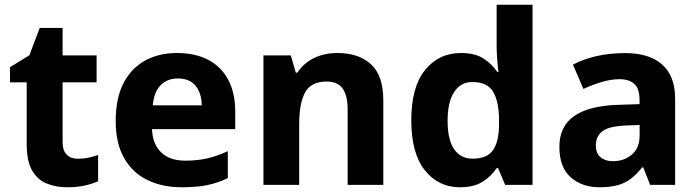

<svg xmlns="http://www.w3.org/2000/svg" viewBox="-20 -780 2939 810"><path d="M264.3 10Q214.9 10 176.4 -6Q137.8 -22.1 115.2 -61.4Q92.6 -100.8 92.6 -171.9V-432.6H22.1V-496.6L104 -546.8L147.5 -662.1H244.1V-546.4H387.5V-432.6H244.1V-180.6Q244.1 -145 261.5 -127.6Q278.9 -110.2 308.5 -110.2Q332.2 -110.2 353.5 -114.9Q374.8 -119.6 393.9 -126.1V-15.2Q369.5 -4.5 338 2.8Q306.6 10 264.3 10Z M746.2 10Q665.3 10 602.6 -20.1Q539.8 -50.2 503.9 -112.6Q468.1 -175 468.1 -269.5Q468.1 -364.8 500.6 -428.4Q533.2 -492 591.6 -524.2Q649.9 -556.4 727 -556.4Q803.4 -556.4 858.3 -527.6Q913.3 -498.8 942.9 -443.4Q972.4 -388 972.4 -307.7V-235.1H621.3Q623.3 -173.4 659.3 -137.8Q695.2 -102.2 761.8 -102.2Q813.4 -102.2 855 -112Q896.7 -121.8 941.1 -142.3V-28.7Q900.7 -8.8 856.1 0.6Q811.6 10 746.2 10ZM624.5 -335.6H831Q831 -384.7 805.9 -416.9Q780.8 -449 730.9 -449Q685.6 -449 657.6 -420.4Q629.7 -391.8 624.5 -335.6Z M1091.4 0V-546.4H1206.8L1227.9 -473.4H1234.1Q1252.1 -500.2 1277.4 -518.7Q1302.7 -537.2 1334.3 -546.8Q1366 -556.4 1403.1 -556.4Q1493 -556.4 1545 -509Q1597.1 -461.6 1597.1 -355.6V0H1446.6V-318Q1446.6 -376.9 1425.5 -406.4Q1404.3 -436 1359 -436Q1291.3 -436 1266.8 -389.6Q1242.2 -343.2 1242.2 -256V0Z M1920.4 10Q1829.6 10 1772.3 -61.6Q1715.1 -133.3 1715.1 -272.5Q1715.1 -412.9 1773.1 -484.7Q1831.2 -556.4 1925.1 -556.4Q1983.4 -556.4 2019.3 -533.4Q2055.1 -510.4 2078.3 -476.2H2083.1Q2080.2 -494 2077.7 -526.5Q2075.2 -559.1 2075.2 -586.3V-760H2226.7V0H2111.1L2081.1 -70.8H2075.2Q2053.7 -37.4 2016.7 -13.7Q1979.8 10 1920.4 10ZM1973.5 -110.6Q2034.7 -110.6 2059.7 -146.4Q2084.8 -182.2 2085.4 -255.5V-270.9Q2085.4 -349.5 2061.2 -391.7Q2037.1 -434 1971.9 -434Q1923.4 -434 1895.9 -391.8Q1868.3 -349.6 1868.3 -269.9Q1868.3 -190.4 1895.9 -150.5Q1923.4 -110.6 1973.5 -110.6Z M2508.3 10Q2435.9 10 2387.9 -31.9Q2339.9 -73.7 2339.9 -161.2Q2339.9 -246.7 2402 -290.2Q2464.1 -333.7 2586.5 -337.7L2678.1 -340.7V-358.1Q2678.1 -406.7 2655.8 -426.3Q2633.6 -445.9 2594 -445.9Q2557.5 -445.9 2518.3 -434Q2479 -422.2 2441.2 -404.9L2397.1 -507.5Q2440 -530.2 2495.6 -543.1Q2551.3 -556 2617.3 -556Q2719.6 -556 2773.9 -507.5Q2828.2 -459 2828.2 -363.8V0H2722.7L2693.5 -74.2H2689.5Q2666.5 -45.2 2642 -26.3Q2617.5 -7.4 2585.7 1.3Q2553.9 10 2508.3 10ZM2565.5 -100Q2613.4 -100 2645.9 -128.1Q2678.4 -156.1 2678.4 -207.9V-252.8L2620.7 -250.5Q2550 -247.7 2521.9 -226.7Q2493.7 -205.7 2493.7 -167.5Q2493.7 -132.9 2513.6 -116.5Q2533.5 -100 2565.5 -100Z"/></svg>

Font: Noto Sans Symbols
Style: Regular
Weight: 400
Designer: Monotype Design Team
Foundry: Monotype Imaging Inc.
Version: Version 2.002